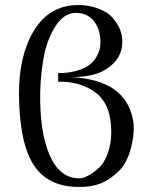

<svg xmlns="http://www.w3.org/2000/svg" viewBox="-20 -727 593 759"><path d="M505 -257Q515 -210 498.5 -145Q482 -80 447 -48Q411 -14 374.5 -0.5Q338 13 289 12Q167 11 111.5 -77.5Q56 -166 55 -358Q55 -509 114.5 -606.5Q174 -704 283 -707Q350 -709 405 -675Q426 -661 446 -627.5Q466 -594 463 -551Q459 -505 426.5 -474.5Q394 -444 353 -433Q312 -422 264 -422H263Q474 -411 505 -257ZM419 -231Q412 -325 352 -365.5Q292 -406 210 -404V-438Q253 -438 285.5 -448Q318 -458 335 -471.5Q352 -485 362 -503.5Q372 -522 374.5 -534.5Q377 -547 377 -559Q377 -604 358 -634Q332 -676 280 -676Q234 -676 201 -626Q168 -576 154.5 -508.5Q141 -441 139 -365Q136 -205 176.5 -113Q217 -21 295 -22Q308 -22 327.5 -32Q347 -42 370.5 -63Q394 -84 408.5 -128.5Q423 -173 419 -231Z"/></svg>

Font: GFS Artemisia
Style: Regular
Weight: 400
Designer: Takis Katsoulidis and George D. Matthiopoulos
Foundry: Takis Katsoulidis and George D. Matthiopoulos
Version: Version 1.0